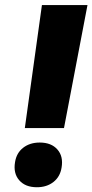

<svg xmlns="http://www.w3.org/2000/svg" viewBox="-20 -748 374 778"><path d="M80.6 -229 149.9 -727.5H334.5L239.3 -229ZM129.4 10.7Q82.5 10.7 57.9 -17.6Q33.2 -45.9 41 -91.3Q46.9 -128.4 74 -149.4Q101.1 -170.4 141.1 -170.4Q188 -170.4 212.6 -142.3Q237.3 -114.3 229.5 -68.8Q223.6 -31.7 196.5 -10.5Q169.4 10.7 129.4 10.7Z"/></svg>

Font: Inter Tight ExtraBold
Style: Italic
Weight: 800
Italic angle: -9.39999°
Designer: Rasmus Andersson
Foundry: rsms
Version: Version 3.004